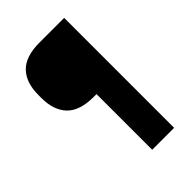

<svg xmlns="http://www.w3.org/2000/svg" viewBox="-196 -714 789 789"><g transform="rotate(-45 198.5 -319.5)"><path d="M189.5 -323.5Q108.5 -323.5 71.2 -362.2Q34 -401 34 -472V-490.5Q34 -562 71.5 -600.5Q109 -639 189.5 -639H236.5L237 -323.5ZM333 0H205.5V-639H333Z"/></g></svg>

Font: Anek Tamil Medium SemiBold
Style: Regular
Weight: 600
Version: Version 1.003